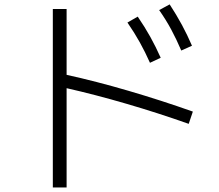

<svg xmlns="http://www.w3.org/2000/svg" viewBox="-20 -793 978 857"><path d="M548.8 -692.4 594.7 -718.8Q626.5 -672.4 650.9 -628.4Q675.3 -584.5 697.3 -535.2L649.4 -512.7Q627.9 -561 604 -604Q580.1 -647 548.8 -692.4ZM690.4 -748 737.3 -773.4Q768.1 -726.1 792 -681.9Q815.9 -637.7 836.9 -588.9L789.1 -567.4Q767.6 -617.7 744.4 -660.9Q721.2 -704.1 690.4 -748ZM277.3 -399.4V43.9H215.8V-752.9H277.3V-459Q408.2 -430.2 553.5 -387.7Q698.7 -345.2 840.8 -294.9L822.3 -240.2Q684.1 -289.1 544.4 -329.8Q404.8 -370.6 277.3 -399.4Z"/></svg>

Font: Pretendard JP Light
Style: Regular
Weight: 300
Designer: Base glyphs from Inter by Rasmus Andersson; Hangeul glyphs from Noto Sans CJK(Source Han Sans) by Jang Soo-young and Kan
Foundry: Kil Hyung-jin
Version: Version 1.309